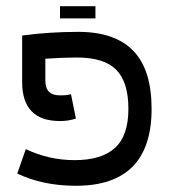

<svg xmlns="http://www.w3.org/2000/svg" viewBox="-20 -598 556 614"><path d="M50.8 -484.4Q136.7 -496.1 230.5 -496.1Q347.7 -496.1 406.2 -435.5Q464.8 -375 464.8 -250Q464.8 -3.9 222.7 -3.9Q117.2 -3.9 35.2 -43L62.5 -121.1Q136.7 -85.9 218.8 -85.9Q304.7 -85.9 347.7 -125Q390.6 -164.1 390.6 -250Q390.6 -335.9 351.6 -375Q312.5 -414.1 226.6 -414.1Q179.7 -414.1 125 -410.2V-339.8Q125 -293 171.9 -293Q195.3 -293 207 -296.9L222.7 -218.8Q199.2 -210.9 171.9 -210.9Q50.8 -210.9 50.8 -335.9ZM285.2 -539.1H171.9V-578.1H285.2Z"/></svg>

Font: 和音 by 宁静之雨，公众号njzyshare
Style: Regular
Weight: 400
Designer: Steve Matteson
Foundry: Ascender Corporation
Version: Version 6.00;June 8, 2018;FontCreator 11.0.0.2388 32-bit